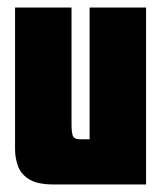

<svg xmlns="http://www.w3.org/2000/svg" viewBox="-20 -490 433 510"><path d="M123 0Q79 0 57 -14Q35 -28 27.5 -49.5Q20 -71 20 -93V-470H170V-159Q170 -141 173 -130.5Q176 -120 193 -120H218V-470H368V0Z"/></svg>

Font: Smooch Sans Thin Black
Style: Regular
Weight: 900
Version: Version 1.010